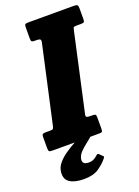

<svg xmlns="http://www.w3.org/2000/svg" viewBox="-218 -824 812 1119"><g transform="rotate(-20 188.0 -265.0)"><path d="M-39.5 -25V-92Q-39.5 -106.5 -34.5 -110Q-29.5 -113.5 -15.5 -113.5H11.5Q26.5 -113.5 30 -117.5Q33.5 -121.5 37 -136.5L142 -611Q145.5 -626 140.8 -631.2Q136 -636.5 119.5 -636.5H107Q93 -636.5 88.5 -640Q84 -643.5 84 -658V-724.5Q84 -740.5 87.5 -745.2Q91 -750 107 -750H391.5Q407.5 -750 412 -745.2Q416.5 -740.5 416.5 -725V-660.5Q416.5 -644.5 412 -640.5Q407.5 -636.5 392 -636.5H365Q348.5 -636.5 346.2 -631.2Q344 -626 341 -611.5L236 -135Q232.5 -120 238.8 -116.8Q245 -113.5 262 -113.5H273Q286.5 -113.5 291.5 -110.5Q296.5 -107.5 296.5 -94.5V-23.5Q296.5 -8 292.8 -4Q289 0 274 0H-16.5Q-32 0 -35.8 -4.5Q-39.5 -9 -39.5 -25ZM103 219.5Q46.5 219.5 15.5 199.8Q-15.5 180 -11 136Q-8.5 106.5 12.2 82Q33 57.5 63.2 36.8Q93.5 16 124.5 -0.8Q155.5 -17.5 179 -31Q188 -36.5 198.8 -32.2Q209.5 -28 212 -25Q221.5 -15.5 224.2 -10.8Q227 -6 219.5 0.5Q205 13.5 184.8 29Q164.5 44.5 147.5 62Q130.5 79.5 125.5 100Q117 138 161 138Q179.5 138 192.5 131Q205.5 124 215.5 114.5Q225 105.5 231 111L251.5 131Q255.5 134 255 136.5Q254.5 139 250.5 145Q229 172 194.8 195.8Q160.5 219.5 103 219.5Z"/></g></svg>

Font: Besley* Condensed Heavy
Style: Italic
Weight: 800
Width: 3
Italic angle: -13°
Designer: Owen Earl
Foundry: indestructible type*
Version: Version 3.000; ttfautohint (v1.8.3)